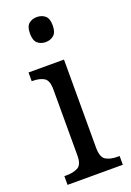

<svg xmlns="http://www.w3.org/2000/svg" viewBox="-146 -812 591 865"><g transform="rotate(-20 149.0 -379.0)"><path d="M149 -638Q126 -638 110.5 -651.5Q95 -665 95 -698Q95 -732 110.5 -745Q126 -758 149 -758Q172 -758 188 -745Q204 -732 204 -698Q204 -665 188 -651.5Q172 -638 149 -638ZM21 0V-42H33Q64 -42 86 -53.5Q108 -65 108 -109V-426Q108 -470 87 -482Q66 -494 35 -494H29V-536H199V-114Q199 -67 220.5 -54.5Q242 -42 274 -42H286V0Z"/></g></svg>

Font: Noto Serif Tamil SemiCondensed
Style: Italic
Weight: 400
Width: 4
Italic angle: -12°
Designer: Indian Type Foundry, Tom Grace, and the Monotype Design Team
Foundry: Monotype Imaging Inc.
Version: Version 2.003; ttfautohint (v1.8.4.7-5d5b)